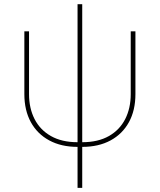

<svg xmlns="http://www.w3.org/2000/svg" viewBox="-20 -696 766 920"><path d="M351.6 7.8Q273.4 7.8 216.1 -23.2Q158.7 -54.2 127.7 -110.8Q96.7 -167.5 96.7 -245.1V-545.9H119.1V-245.1Q119.1 -177.7 145.5 -125.7Q171.9 -73.7 223.9 -44.2Q275.9 -14.6 351.6 -14.6H374Q450.2 -14.6 502 -44.2Q553.7 -73.7 580.1 -125.7Q606.4 -177.7 606.4 -245.1V-545.9H628.9V-245.1Q628.9 -167.5 597.9 -110.8Q566.9 -54.2 509.8 -23.2Q452.6 7.8 374 7.8ZM351.6 204.1V-675.8H374V204.1Z"/></svg>

Font: Inter Thin
Style: Regular
Weight: 250
Designer: Rasmus Andersson
Foundry: rsms
Version: Version 4.001;git-66647c0bb